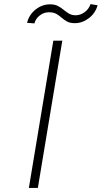

<svg xmlns="http://www.w3.org/2000/svg" viewBox="-20 -928 502 948"><path d="M287.6 -727.3 166.9 0H122.5L243.3 -727.3ZM149.9 -812.5 113.6 -815.3Q123.6 -855.5 155.7 -881Q187.9 -906.6 227.3 -906.6Q250.4 -906.6 266 -898.4Q281.6 -890.3 294.2 -879.6Q306.8 -869 320.7 -860.8Q334.5 -852.6 354 -852.6Q377.1 -852.6 398.3 -868.3Q419.4 -883.9 426.8 -907.7L462 -902Q450.6 -862.2 418.3 -837.9Q386 -813.6 349.4 -813.6Q326 -813.6 311.1 -821.7Q296.2 -829.9 284.3 -840.6Q272.4 -851.2 258.2 -859.4Q244 -867.5 221.9 -867.5Q196.7 -867.5 176.5 -851.9Q156.2 -836.3 149.9 -812.5Z"/></svg>

Font: Inter Extra Light  BETA
Style: Italic
Weight: 200
Italic angle: 9.39999°
Designer: Rasmus Andersson
Foundry: rsms
Version: Version 3.011;git-f93a4a705